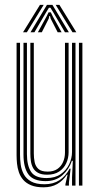

<svg xmlns="http://www.w3.org/2000/svg" viewBox="-20 -780 420 807"><path d="M163 7.3Q131.5 7.3 110.7 -1.3Q89.9 -9.9 77.6 -24.2Q65.3 -38.5 59.3 -56.3Q53.3 -74 51.5 -92.4Q49.7 -110.7 49.7 -127.2V-600H64.2V-129.7Q64.2 -110.2 67 -88.5Q69.9 -66.8 79.8 -48Q89.8 -29.2 110.5 -17.4Q131.2 -5.6 167.1 -5.6Q203.8 -5.6 230.1 -22.7Q256.4 -39.8 272.8 -71.2H276.8L269.7 -12.6V0H255L255 -5.6L264.1 -45.8H261.2Q244.7 -20.4 220.4 -6.5Q196.1 7.3 163 7.3ZM311.8 0V-600H326.3V0ZM178.4 -45.7Q154 -45.7 139.8 -53.7Q125.5 -61.7 118.6 -74.8Q111.8 -87.9 109.7 -103.5Q107.6 -119.2 107.6 -134.5V-600H122.1V-135.3Q122.1 -116.2 125.6 -98.6Q129.2 -81 141.5 -69.8Q153.8 -58.7 180.3 -58.7Q205 -58.7 221.1 -69.7Q237.2 -80.8 245.1 -99.1Q253.1 -117.4 253.1 -138.8V-600H268.3V-139.9Q268.3 -115.4 258.4 -93.9Q248.5 -72.3 228.6 -59Q208.7 -45.7 178.4 -45.7ZM170.7 -18.7Q119.5 -19.1 99.1 -47.5Q78.7 -75.9 78.7 -130.5V-600H93.2V-132.1Q93.2 -84.7 110.4 -58.2Q127.6 -31.6 175.4 -31.6Q211.6 -31.6 235.3 -48.3Q259.1 -64.9 270.9 -90.2Q282.7 -115.4 282.7 -141V-600H297.3V0H282.8V-35L286.1 -104.2H282.1Q269.9 -67.5 241.8 -43Q213.7 -18.4 170.7 -18.7ZM76.8 -644.4 148 -759.6H163.7L92.9 -644.4ZM108.2 -644.4 177.4 -759.6H200.3L269.5 -644.4H253L204 -728L191.9 -747.6H185.8L173.7 -727.9L124.7 -644.4ZM139.2 -644.4 175.7 -710.9 184.2 -728.3H193.5L201.9 -710.9L238.9 -644.4H222.4L193 -701.6L190.2 -712.8H187.4L184.8 -701.6L155.7 -644.4ZM284.7 -644.4 214 -759.6H229.7L300.8 -644.4Z"/></svg>

Font: Big Shoulders Inline Thin
Style: Regular
Weight: 100
Designer: Patric King
Foundry: XO Type Co
Version: Version 2.002